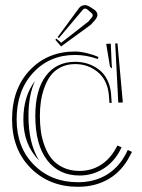

<svg xmlns="http://www.w3.org/2000/svg" viewBox="-20 -740 547 738"><path d="M201.7 -597.7 284.2 -709.5Q293 -720.2 307.1 -720.2Q315.4 -720.2 327.1 -712.9L343.3 -702.1Q354.5 -693.4 354.5 -682.6Q354.5 -673.8 343.8 -661.1L329.1 -645L214.8 -561.5L192.9 -586.9L196.3 -591.8L201.7 -587.4L215.3 -575.7L320.3 -657.7L333 -672.9Q336.4 -677.2 336.4 -681.2Q336.4 -686.5 331.1 -690.4L315.9 -703.6Q311.5 -707 307.1 -707Q301.8 -707 297.9 -702.1L206.1 -593.3ZM402.8 -483.4 388.2 -571.3 405.8 -572.3 409.2 -494.6 410.6 -477.1ZM358.9 -520.5 355.5 -513.2Q312.5 -528.8 268.6 -528.8Q170.4 -528.8 107.2 -460.2Q43.9 -391.6 43.9 -281.2Q43.9 -173.3 110.4 -106.4Q176.8 -39.6 279.8 -39.6Q341.3 -39.6 388.2 -67.1Q435.1 -94.7 463.4 -147.9L471.2 -163.6L487.3 -156.2L478.5 -139.6Q448.7 -82 397.7 -52Q346.7 -22 279.8 -22Q169.9 -22 98.1 -93.8Q26.4 -165.5 26.4 -281.2Q26.4 -398.4 94.5 -470.2Q162.6 -542 268.6 -542Q288.6 -542 314.5 -535.6Q340.3 -529.3 358.9 -520.5ZM447.3 -173.8 439.5 -158.2Q414.6 -113.8 374.3 -89.6Q334 -65.4 285.6 -65.4Q206.1 -65.4 160.9 -124.8Q115.7 -184.1 115.7 -294.4Q115.7 -394.5 156.5 -448.5Q197.3 -502.4 268.6 -502.4Q321.3 -502.4 360.4 -472.4Q399.4 -442.4 406.7 -382.3L409.2 -344.7L400.9 -344.2L397.9 -379.9Q391.1 -434.6 354.5 -464.1Q317.9 -493.7 268.6 -493.7Q237.3 -493.7 213.1 -481.2Q189 -468.8 174.3 -449Q159.7 -429.2 150.1 -402.1Q140.6 -375 137 -348.9Q133.3 -322.8 133.3 -294.4Q133.3 -263.2 137.2 -234.9Q141.1 -206.5 151.9 -178Q162.6 -149.4 179.2 -129.2Q195.8 -108.9 223.1 -95.9Q250.5 -83 285.6 -83Q329.6 -83 365.2 -104.7Q400.9 -126.5 423.8 -167L431.6 -180.7ZM434.6 -345.7 422.9 -572.8 431.6 -573.2 452.1 -346.2ZM114.7 -429.2Q89.4 -374 89.4 -294.4Q89.4 -189 130.4 -123Q69.8 -183.6 69.8 -281.2Q69.8 -369.6 114.7 -429.2Z"/></svg>

Font: FoglihtenNo03
Style: Regular
Weight: 500
Version: Version 0.59